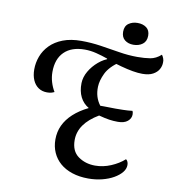

<svg xmlns="http://www.w3.org/2000/svg" viewBox="-93 -933 936 1036"><g transform="rotate(10 374.5 -414.5)"><path d="M460 22Q411 22 371.5 9Q332 -4 305 -27.5Q278 -51 263.5 -83.5Q249 -116 249 -155Q249 -197 265.5 -232.5Q282 -268 315 -298.5Q348 -329 397 -353Q366 -371 350 -403Q334 -435 335 -479Q336 -512 354.5 -544Q373 -576 402.5 -601Q432 -626 464 -635L521 -627Q466 -590 446.5 -549.5Q427 -509 426 -475Q425 -446 432.5 -421.5Q440 -397 456 -376Q462 -376 477 -376Q492 -376 509.5 -375.5Q527 -375 539 -375Q552 -375 580 -375.5Q608 -376 632 -379Q634 -375 635 -370.5Q636 -366 636 -360Q636 -338 617.5 -322.5Q599 -307 564 -307Q539 -307 516 -310.5Q493 -314 459 -323Q405 -291 378.5 -253Q352 -215 352 -170Q352 -109 391.5 -81Q431 -53 484 -53Q528 -53 570.5 -71Q613 -89 643 -116Q650 -111 653 -103Q656 -95 656 -86Q656 -65 640.5 -46Q625 -27 598 -11.5Q571 4 535.5 13Q500 22 460 22ZM160 -397Q133 -397 113 -410.5Q93 -424 82 -449Q71 -474 71 -508Q71 -544 84 -579Q97 -614 124.5 -642Q152 -670 194.5 -686.5Q237 -703 295 -703Q349 -703 402 -695Q455 -687 506.5 -678.5Q558 -670 607 -670Q646 -670 677 -675Q708 -680 736 -705Q742 -697 746 -686Q750 -675 749 -664Q749 -645 739 -627Q729 -609 707 -597Q685 -585 649 -585Q626 -585 596.5 -590Q567 -595 530.5 -605Q494 -615 449 -630L448 -633Q417 -644 385 -652Q353 -660 322 -660Q249 -660 209.5 -621Q170 -582 170 -511Q170 -483 178 -456Q186 -429 200 -406Q192 -402 183 -399.5Q174 -397 160 -397ZM574 -731Q546 -731 527 -746Q508 -761 508 -791Q508 -822 528.5 -836.5Q549 -851 577 -851Q607 -851 626 -836.5Q645 -822 645 -793Q645 -762 624.5 -746.5Q604 -731 574 -731Z"/></g></svg>

Font: Sansita Swashed Light Light
Style: Regular
Weight: 300
Version: Version 1.003